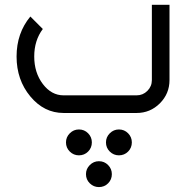

<svg xmlns="http://www.w3.org/2000/svg" viewBox="-20 -469 772 797"><path d="M546.9 0H244.1Q163.1 0 106 -68.6Q48.8 -137.2 48.8 -234.4Q48.8 -331.5 106 -400.4L157.7 -348.6Q122.1 -301.3 122.1 -234.4Q122.1 -167.5 157.7 -120.4Q193.4 -73.2 244.1 -73.2H546.9Q573.2 -73.2 591.8 -91.8Q610.4 -110.4 610.4 -136.7V-449.2H683.6V-136.7Q683.6 -80.1 643.6 -40Q603.5 0 546.9 0ZM307.6 68.4Q330.1 68.4 345.7 84.2Q361.3 100.1 361.3 122.1Q361.3 144.5 345.7 160.2Q330.1 175.8 307.6 175.8Q285.6 175.8 269.8 160.2Q253.9 144.5 253.9 122.1Q253.9 100.1 269.8 84.2Q285.6 68.4 307.6 68.4ZM473.6 68.4Q496.1 68.4 511.7 84.2Q527.3 100.1 527.3 122.1Q527.3 144.5 511.7 160.2Q496.1 175.8 473.6 175.8Q451.7 175.8 435.8 160.2Q419.9 144.5 419.9 122.1Q419.9 100.1 435.8 84.2Q451.7 68.4 473.6 68.4ZM390.6 200.2Q413.1 200.2 428.7 216.1Q444.3 231.9 444.3 253.9Q444.3 276.4 428.7 292Q413.1 307.6 390.6 307.6Q368.7 307.6 352.8 292Q336.9 276.4 336.9 253.9Q336.9 231.9 352.8 216.1Q368.7 200.2 390.6 200.2Z"/></svg>

Font: Catrinity
Style: Regular
Weight: 400
Designer: Alexander Lange
Foundry: High-Logic / Made with FontCreator
Version: Version 2.090;May 20, 2024;FontCreator 15.0.0.2974 64-bit